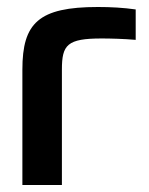

<svg xmlns="http://www.w3.org/2000/svg" viewBox="-20 -529 427 549"><path d="M271 -419C294 -419 335 -418 368 -415V-502C333 -507 297 -509 260 -509C90 -509 44 -463 44 -330V0H157V-330C157 -401 172 -419 271 -419Z"/></svg>

Font: LT Wave Medium
Style: Regular
Weight: 500
Designer: Daniel Lyons
Version: Version 2.5 (Glyphs App)